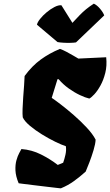

<svg xmlns="http://www.w3.org/2000/svg" viewBox="-20 -1025 605 1055"><path d="M314.5 9.8Q315.9 10.3 292.5 7.6Q269 4.9 233.9 0.7Q198.7 -3.4 163.3 -7.8Q127.9 -12.2 104.5 -15.1Q81.1 -18.1 82.5 -18.1Q66.4 -56.6 64.9 -88.4Q63.5 -120.1 70.3 -144.3Q77.1 -168.5 85.7 -184.1Q94.2 -199.7 97.7 -206.1Q154.8 -201.7 205.3 -176.3Q255.9 -150.9 297.4 -118.7L327.1 -130.9Q334 -149.9 339.6 -174.8Q345.2 -199.7 341.8 -221.7Q319.8 -228.5 284.2 -245.8Q248.5 -263.2 210.7 -286.4Q172.9 -309.6 143.6 -334.5Q114.3 -359.4 105 -380.4Q103 -397 104 -426.3Q105 -455.6 107.4 -489.5Q109.9 -523.4 112.3 -554.9Q114.7 -586.4 115.2 -607.4Q156.2 -663.1 203.9 -697.8Q251.5 -732.4 309.1 -756.3Q325.2 -751 345.5 -740.2Q365.7 -729.5 383.5 -719Q401.4 -708.5 410.6 -703.1L563.5 -710.4Q568.4 -664.1 558.6 -624.8Q548.8 -585.4 532.2 -555.4Q515.6 -525.4 498.3 -506.8Q481 -488.3 470.7 -483.4Q449.2 -488.3 418.7 -502.7Q388.2 -517.1 357.2 -539.3Q326.2 -561.5 302.2 -589.8H295.9L264.2 -487.3Q281.2 -476.1 314.2 -450.9Q347.2 -425.8 385 -392.8Q422.9 -359.9 455.8 -324.7Q488.8 -289.6 505.4 -257.8Q504.4 -234.4 494.1 -200.2Q483.9 -166 471.4 -133.5Q459 -101.1 450.7 -82Q418 -52.7 385.7 -29.5Q353.5 -6.3 314.5 9.8ZM397.5 -792Q385.7 -790 366.2 -789.6Q346.7 -789.1 327.4 -790.3Q308.1 -791.5 295.9 -793.9L183.1 -889.2Q185.5 -902.3 200.2 -920.9Q214.8 -939.5 236.1 -957.3Q257.3 -975.1 279.1 -986.3Q300.8 -997.6 317.4 -996.1L377.9 -899.4Q401.4 -924.8 418.2 -942.1Q435.1 -959.5 452.9 -974.1Q470.7 -988.8 495.6 -1004.9Q512.7 -997.1 529.5 -977.3Q546.4 -957.5 552.7 -940.4Z"/></svg>

Font: Fruktur
Style: Italic
Weight: 400
Italic angle: -8°
Designer: Viktoriya Grabowska, Eben Sorkin
Foundry: Viktoriya Grabowska
Version: Version 1.008; ttfautohint (v1.8.4.7-5d5b)